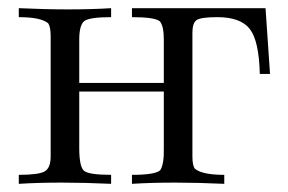

<svg xmlns="http://www.w3.org/2000/svg" viewBox="-20 -451 706 470"><path d="M512 -409Q472 -409 461.5 -402Q451 -395 451 -371V-68Q451 -46 457 -38Q475 -23 529 -23V-1Q464 -4 407.5 -4Q351 -4 303 -1V-23Q359 -23 372 -34Q382 -49 381 -89V-227H174V-89Q174 -44 185 -33.5Q196 -23 252 -23V-1Q187 -4 130.5 -4Q74 -4 26 -1V-23Q75 -23 89.5 -31.5Q104 -40 104 -68V-363Q104 -385 98 -394Q80 -409 26 -409V-431Q91 -428 147.5 -428Q204 -428 252 -431V-409Q199 -409 186.5 -399.5Q174 -390 174 -354V-248H381V-354Q381 -388 371 -399Q359 -409 303 -409V-431H630L641 -270H616Q614 -351 591.5 -380Q569 -409 512 -409Z"/></svg>

Font: cwTeXMing
Style: Medium
Weight: 500
Version: Version 1.17